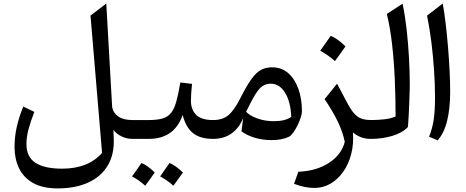

<svg xmlns="http://www.w3.org/2000/svg" viewBox="-20 -774 2598 1070"><path d="M572.3 -754.4 605 -177.7Q610.4 -145 639.2 -125Q668 -105 718.3 -105H718.8V0H718.3Q686 0 657.7 -13.7Q629.4 -27.3 611.8 -50.3L613.8 -6.3Q618.2 85.9 580.3 148.7Q542.5 211.4 470.9 243.7Q399.4 275.9 302.2 275.9Q216.3 275.9 163.1 245.1Q109.9 214.4 85.4 162.1Q61 109.9 61 45.9Q61 -13.7 74.2 -70.1Q87.4 -126.5 109.9 -180.2L171.4 -150.4Q149.9 -95.7 138.7 -52.7Q127.4 -9.8 127.4 28.8Q127.4 101.1 178 133.5Q228.5 166 326.2 166Q471.7 166 548.8 78.1L484.4 -687Z M715.8 209Q745.1 169.4 768.1 134.3Q801.8 147 842.3 187.5Q829.1 206.5 815.9 224.6Q802.7 242.7 789.6 261.2Q755.9 230.5 715.8 209ZM872.6 209Q894 179.7 924.8 134.3Q958 147.5 999.5 187.5Q969.7 229.5 946.3 261.2Q916.5 233.4 872.6 209ZM718.8 0Q702.1 0 702.1 -33.2V-71.8Q702.1 -105 718.8 -105H808.1Q855.5 -105 885.3 -113.5Q915 -122.1 933.1 -144.5Q951.2 -167 962.6 -208.3Q974.1 -249.5 984.9 -314.5L1050.3 -306.6Q1047.4 -279.3 1045.7 -255.9Q1043.9 -232.4 1043.9 -213.4Q1043.9 -163.1 1073.2 -134Q1102.5 -105 1167 -105H1167.5V0H1167Q1095.2 0 1055.2 -32.5Q1015.1 -64.9 998 -133.3Q952.1 0 808.6 0Z M1496.1 -398.9Q1549.3 -398.9 1586.4 -366.2Q1623.5 -333.5 1643.1 -278.1Q1662.6 -222.7 1662.6 -153.8Q1662.6 -139.2 1655.5 -117.7Q1648.4 -96.2 1637.5 -74Q1626.5 -51.8 1614 -34.7Q1601.6 -17.6 1590.8 -12.2Q1553.7 6.8 1492.7 6.8Q1445.8 6.8 1402.3 -5.6Q1358.9 -18.1 1325.7 -42L1335.4 -117.2Q1314.5 -62.5 1271.7 -31.2Q1229 0 1167.5 0Q1150.9 0 1150.9 -33.2V-71.8Q1150.9 -105 1167.5 -105Q1220.7 -105 1253.2 -132.3Q1285.6 -159.7 1319.8 -227.5Q1354 -295.4 1380.6 -332.5Q1407.2 -369.6 1434.1 -384.3Q1460.9 -398.9 1496.1 -398.9ZM1489.3 -307.6Q1463.9 -307.6 1444.3 -295.2Q1424.8 -282.7 1403.6 -249Q1382.3 -215.3 1351.6 -150.9Q1373 -128.4 1415.3 -113.5Q1457.5 -98.6 1506.3 -98.6Q1569.8 -98.6 1603 -122.6Q1600.1 -206.1 1568.8 -256.8Q1537.6 -307.6 1489.3 -307.6Z M1858.4 -307.6 1914.1 -202.6Q1942.4 -147.5 1970 -126.2Q1997.6 -105 2045.9 -105H2046.4V0H2045.9Q2015.1 0 1991.2 -9.5Q1967.3 -19 1946.8 -35.6Q1951.7 29.3 1937 85.4Q1922.4 141.6 1892.3 183.8Q1862.3 226.1 1821.3 249.8Q1780.3 273.4 1732.4 273.4Q1707 273.4 1679.2 268.1Q1651.4 262.7 1618.7 250.5L1642.6 183.1Q1742.7 179.2 1812.7 134Q1882.8 88.9 1901.4 16.6Q1890.6 -37.1 1864 -93.3Q1837.4 -149.4 1789.1 -221.7ZM1822.8 -574.2Q1860.8 -559.6 1905.3 -515.6Q1891.1 -495.1 1876.7 -474.9Q1862.3 -454.6 1846.7 -433.6Q1809.6 -466.8 1764.6 -491.2Q1779.8 -512.7 1793.9 -532.7Q1808.1 -552.7 1822.8 -574.2Z M2223.6 -753.4Q2237.3 -688.5 2246.1 -609.9Q2254.9 -531.2 2259.3 -451.7Q2263.7 -372.1 2263.7 -303.7Q2263.7 -290.5 2262.9 -262.7Q2262.2 -234.9 2260.7 -200Q2259.3 -165 2257.6 -129.9Q2255.9 -94.7 2253.4 -66.4Q2222.2 -33.2 2166 -16.6Q2109.9 0 2046.4 0Q2029.8 0 2029.8 -33.2V-71.8Q2029.8 -105 2046.4 -105Q2084.5 -105 2121.8 -109.1Q2159.2 -113.3 2184.6 -125Q2184.6 -222.2 2180.4 -324.5Q2176.3 -426.8 2165.5 -522.9Q2154.8 -619.1 2135.7 -696.3Z M2447.3 -754.4Q2455.6 -710.4 2463.1 -647.2Q2470.7 -584 2476.6 -514.2Q2482.4 -444.3 2485.6 -378.7Q2488.8 -313 2488.8 -264.6Q2488.8 -170.4 2471.9 -101.3Q2455.1 -32.2 2418.9 8.3L2371.1 -12.2Q2388.7 -54.7 2396.5 -104Q2404.3 -153.3 2404.3 -231.4Q2404.3 -300.8 2399.2 -379.4Q2394 -458 2384.3 -537.1Q2374.5 -616.2 2359.9 -687Z"/></svg>

Font: Pinar-DS1-FD Medium
Style: Regular
Weight: 500
Designer: Amin Abedi
Version: Version 3.000